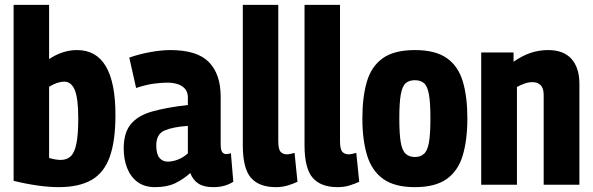

<svg xmlns="http://www.w3.org/2000/svg" viewBox="-20 -760 2439 790"><path d="M36 -16V-740H182V-517Q238 -554 297 -554Q455 -554 455 -287Q455 -180 431.5 -114.5Q408 -49 356.5 -19.5Q305 10 221 10Q181 10 132.5 3Q84 -4 36 -16ZM182 -110Q209 -102 230 -102Q255 -102 271 -117Q287 -132 294.5 -169.5Q302 -207 302 -273Q302 -356 287.5 -390Q273 -424 245 -424Q216 -424 182 -403Z M489 -149Q489 -214 518.5 -249.5Q548 -285 607 -301.5Q666 -318 753 -328V-359Q753 -389 730 -404.5Q707 -420 669 -420Q646 -420 614.5 -416Q583 -412 540 -398L512 -523Q551 -537 597.5 -545.5Q644 -554 681 -554Q791 -554 839.5 -504.5Q888 -455 888 -362V-167Q888 -142 894.5 -134Q901 -126 910 -126Q922 -126 930 -130L940 -12Q924 -2 904 4Q884 10 857 10Q819 10 796.5 -4.5Q774 -19 763 -48Q734 -22 700.5 -6Q667 10 618 10Q574 10 545.5 -11.5Q517 -33 503 -69Q489 -105 489 -149ZM623 -162Q623 -126 636 -110.5Q649 -95 670 -95Q691 -95 713.5 -104Q736 -113 753 -129V-242Q693 -238 658 -223.5Q623 -209 623 -162Z M1125 -740V-180Q1125 -146 1134.5 -135.5Q1144 -125 1160 -125Q1172 -125 1192 -131L1204 -12Q1187 -4 1164.5 3Q1142 10 1115 10Q1046 10 1012.5 -28.5Q979 -67 979 -163V-740Z M1379 -740V-180Q1379 -146 1388.5 -135.5Q1398 -125 1414 -125Q1426 -125 1446 -131L1458 -12Q1441 -4 1418.5 3Q1396 10 1369 10Q1300 10 1266.5 -28.5Q1233 -67 1233 -163V-740Z M1471 -273Q1471 -361 1489.5 -424Q1508 -487 1555 -520.5Q1602 -554 1687 -554Q1772 -554 1819 -520.5Q1866 -487 1884.5 -424Q1903 -361 1903 -273Q1903 -184 1884 -120.5Q1865 -57 1818 -23.5Q1771 10 1687 10Q1604 10 1557 -23.5Q1510 -57 1490.5 -120.5Q1471 -184 1471 -273ZM1623 -273Q1623 -208 1629 -174Q1635 -140 1649.5 -127Q1664 -114 1687 -114Q1710 -114 1724.5 -127Q1739 -140 1745 -174Q1751 -208 1751 -273Q1751 -337 1745 -371Q1739 -405 1725 -417.5Q1711 -430 1687 -430Q1663 -430 1649 -417.5Q1635 -405 1629 -371Q1623 -337 1623 -273Z M1960 0V-544H2093V-506Q2131 -532 2165 -543Q2199 -554 2235 -554Q2299 -554 2331.5 -517.5Q2364 -481 2364 -415V0H2217V-369Q2217 -397 2204.5 -409.5Q2192 -422 2171 -422Q2155 -422 2139 -416.5Q2123 -411 2107 -402V0Z"/></svg>

Font: Georama SemiCondensed
Style: Bold
Weight: 700
Width: 4
Designer: Jean-Baptiste Levee
Foundry: Production Type
Version: Version 1.000